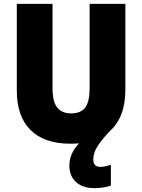

<svg xmlns="http://www.w3.org/2000/svg" viewBox="-20 -785 735 994"><path d="M463 40Q463 62 473 70.5Q483 79 499 79Q511 79 527.5 75.5Q544 72 554 68V176Q537 182 515 185.5Q493 189 469 189Q409 189 374 158Q339 127 339 70Q339 44 350 16Q361 -12 389 -43Q368 -41 345 -41Q210 -41 138.5 -111.5Q67 -182 67 -316V-765H252V-328Q252 -259 276 -228.5Q300 -198 348 -198Q399 -198 421.5 -228.5Q444 -259 444 -329V-765H629V-320Q629 -175 545 -103Q504 -58 483.5 -25.5Q463 7 463 40Z"/></svg>

Font: Noto Sans Tamil UI SemiCondensed Black
Style: Regular
Weight: 900
Width: 4
Designer: Jelle Bosma - Monotype Design Team
Foundry: Monotype Imaging Inc.
Version: Version 2.004; ttfautohint (v1.8.4.7-5d5b)